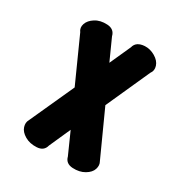

<svg xmlns="http://www.w3.org/2000/svg" viewBox="-123 -565 606 650"><g transform="rotate(30 180.0 -240.0)"><path d="M145 -453 182 -371 219 -453Q225 -478 258 -480Q279 -481 298.5 -469.5Q318 -458 323.5 -441Q329 -424 319 -411L242 -240L321 -66Q328 -54 323 -38Q318 -22 298.5 -10.5Q279 1 252 -0.5Q225 -2 219 -26L182 -109L145 -26Q139 -2 112 -0.5Q85 1 65.5 -10.5Q46 -22 41 -38Q36 -54 43 -66L122 -240L45 -411Q35 -424 40.5 -440.5Q46 -457 65 -469Q84 -481 111.5 -479.5Q139 -478 145 -453Z"/></g></svg>

Font: SOV_ThonBuri
Style: Book
Weight: 400
Version: Version 1.00